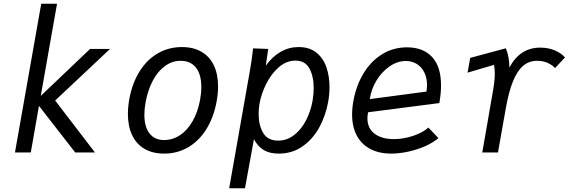

<svg xmlns="http://www.w3.org/2000/svg" viewBox="-20 -810 3040 1020"><path d="M187 -247.5 143.5 0H59.5L199 -790H283L196.5 -300.5L458.5 -550H564.5L273 -276L484.5 0H379.5Z M659.5 -204.5Q659.5 -242 667 -284Q682.5 -368.5 721.5 -430.8Q760.5 -493 818.2 -526.5Q876 -560 946.5 -560Q1007 -560 1050.2 -535Q1093.5 -510 1116 -463Q1138.5 -416 1138.5 -351Q1138.5 -314 1131 -272Q1115.5 -187 1076.5 -124.2Q1037.5 -61.5 980 -27.8Q922.5 6 852 6Q791 6 747.8 -19.2Q704.5 -44.5 682 -92Q659.5 -139.5 659.5 -204.5ZM1043 -280Q1049.5 -316 1049.5 -348.5Q1049.5 -414.5 1021 -450.8Q992.5 -487 939.5 -487Q895.5 -487 857.8 -460.2Q820 -433.5 793 -383.8Q766 -334 753.5 -267Q747 -231.5 747 -200Q747 -136.5 774.2 -101.2Q801.5 -66 851.5 -66Q897.5 -66 936.8 -92.2Q976 -118.5 1003.5 -166.8Q1031 -215 1043 -280Z M1324.5 -553 1405 -550 1392 -461.5Q1465 -560 1566.5 -560Q1624 -560 1660.8 -530.5Q1697.5 -501 1714 -453Q1730.5 -405 1730.5 -346.5Q1730.5 -308.5 1723.5 -269.5Q1711 -199 1677.8 -136.2Q1644.5 -73.5 1589.2 -33.8Q1534 6 1460.5 6Q1412 6 1380.8 -13Q1349.5 -32 1329 -70.5L1281.5 190H1197.5L1307 -431Q1313.5 -466.5 1317.5 -496.2Q1321.5 -526 1324.5 -553ZM1640.5 -274.5Q1646.5 -310.5 1646.5 -341.5Q1646.5 -404.5 1623.8 -446.2Q1601 -488 1549.5 -488Q1501 -488 1460.8 -452.5Q1420.5 -417 1394 -363.8Q1367.5 -310.5 1358.5 -258.5Q1354 -233 1354 -204Q1354 -144.5 1378.2 -103.8Q1402.5 -63 1457.5 -63Q1504.5 -63 1542.8 -92.8Q1581 -122.5 1605.8 -170.8Q1630.5 -219 1640.5 -274.5Z M1850.5 -202Q1850.5 -237.5 1858 -277Q1873 -357.5 1911.8 -421.2Q1950.5 -485 2009.8 -521.8Q2069 -558.5 2142.5 -558.5Q2227.5 -558.5 2275.2 -507.5Q2323 -456.5 2323 -355.5Q2323 -313.5 2314 -262.5L1935.5 -213.5Q1932 -197.5 1932 -181.5Q1932 -128.5 1969.8 -99.8Q2007.5 -71 2072 -71Q2108 -71 2144.5 -79.8Q2181 -88.5 2210.5 -102.8Q2240 -117 2255.5 -132.5L2309 -76.5Q2281 -52 2238.2 -33.2Q2195.5 -14.5 2148 -4.2Q2100.5 6 2058.5 6Q1994 6 1947.2 -18.5Q1900.5 -43 1875.5 -89.8Q1850.5 -136.5 1850.5 -202ZM2248.5 -359Q2248.5 -396.5 2234.2 -425.2Q2220 -454 2194.5 -470Q2169 -486 2136 -486Q2091.5 -486 2050 -457.5Q2008.5 -429 1980.2 -382.5Q1952 -336 1944.5 -283.5L2245.5 -323.5Q2248.5 -342.5 2248.5 -359Z M2572.5 -174Q2577.5 -204 2582.8 -235.2Q2588 -266.5 2593 -293Q2601.5 -339.5 2605 -366.2Q2608.5 -393 2608.5 -417.5Q2608.5 -443.5 2604.5 -465.5L2464 -424L2478 -502.5L2667.5 -553.5Q2677 -529 2681.2 -505.2Q2685.5 -481.5 2686.5 -451.5Q2742.5 -557 2850 -557Q2893 -557 2927 -542.5Q2961 -528 2981.5 -505L2928.5 -448Q2917 -462.5 2891.8 -474.8Q2866.5 -487 2833.5 -487Q2790 -487 2758.5 -459.8Q2727 -432.5 2704.8 -377Q2682.5 -321.5 2667 -234L2625.5 0H2542Q2549 -37 2572.5 -174Z"/></svg>

Font: JuliaMono Italic
Style: Regular
Weight: 400
Italic angle: -9°
Monospace: yes
Designer: cormullion
Foundry: corm
Version: Version 0.049; ttfautohint (v1.8.4)